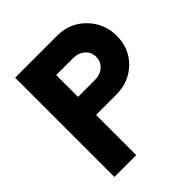

<svg xmlns="http://www.w3.org/2000/svg" viewBox="-203 -888 1026 1026"><g transform="rotate(-45 310.5 -375.0)"><path d="M392.6 -750Q486.8 -750 551.5 -684.1Q616.2 -618.2 616.2 -523.9Q616.2 -429.2 552 -366.5Q487.8 -303.7 392.6 -303.7H238.8V0H73.7V-750ZM366.2 -439.9Q406.2 -439.9 432.6 -462.9Q459 -485.8 459 -522.5Q459 -558.6 432.6 -581.8Q406.2 -605 366.2 -605H238.8V-439.9Z"/></g></svg>

Font: Now Alt
Style: Bold
Weight: 700
Designer: Alfredo Marco Pradil
Foundry: Alfredo Marco Pradil
Version: Version 1.002;PS 001.002;hotconv 1.0.88;makeotf.lib2.5.64775